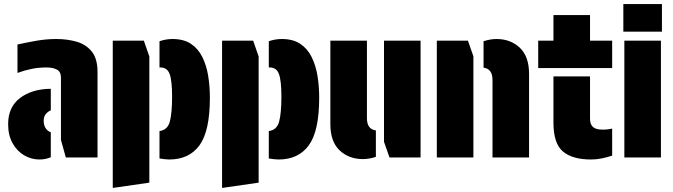

<svg xmlns="http://www.w3.org/2000/svg" viewBox="-20 -775 3313 945"><path d="M280 -393Q280 -422 260 -432.5Q240 -443 209 -443Q171 -443 136 -436Q101 -429 66 -416V-556Q111 -566 159.5 -574.5Q208 -583 257 -583Q312 -583 358 -569.5Q404 -556 432 -521Q460 -486 460 -421V0H304L280 -86ZM230 -124V-1Q204 10 174 10Q134 10 99 -10.5Q64 -31 42 -70Q20 -109 20 -164Q20 -248 78.5 -292.5Q137 -337 230 -338V-232Q214 -225 204.5 -212.5Q195 -200 195 -181Q195 -158 205 -143.5Q215 -129 230 -124Z M765 -443V-572Q796 -583 829 -583Q884 -583 919.5 -559.5Q955 -536 975.5 -495Q996 -454 1004.5 -402.5Q1013 -351 1013 -294Q1013 -130 962 -60Q911 10 813 10Q802 10 790 8.5Q778 7 765 5V-130Q805 -135 816 -177Q827 -219 827 -299Q827 -378 815 -410.5Q803 -443 770 -443ZM715 -497V124L535 150V-575H688Z M1303 -443V-572Q1334 -583 1367 -583Q1422 -583 1457.5 -559.5Q1493 -536 1513.5 -495Q1534 -454 1542.5 -402.5Q1551 -351 1551 -294Q1551 -130 1500 -60Q1449 10 1351 10Q1340 10 1328 8.5Q1316 7 1303 5V-130Q1343 -135 1354 -177Q1365 -219 1365 -299Q1365 -378 1353 -410.5Q1341 -443 1308 -443ZM1253 -497V124L1073 150V-575H1226Z M1830 -133V-3Q1797 8 1766 8Q1697 8 1651.5 -35Q1606 -78 1606 -164V-575H1786V-193Q1786 -139 1830 -133ZM1870 -77V-575H2050V0H1897Z M2360 -442V-572Q2393 -583 2424 -583Q2493 -583 2538.5 -540Q2584 -497 2584 -411V0H2404V-382Q2404 -436 2360 -442ZM2310 -498V0H2130V-575H2283Z M2629 -440V-575H2704V-701H2884V-575H2993V-440ZM2704 -399H2884V-191Q2884 -163 2898.5 -150Q2913 -137 2945 -137Q2961 -137 2973 -138.5Q2985 -140 2993 -142V-9Q2969 -1 2942.5 4.5Q2916 10 2889 10Q2797 10 2750.5 -29.5Q2704 -69 2704 -171Z M3053 -575H3233V0H3053ZM3048 -755H3238V-619H3048Z"/></svg>

Font: Protest Guerrilla
Style: Regular
Weight: 400
Designer: Octavio Pardo
Foundry: Ashler Design
Version: Version 2.005; ttfautohint (v1.8.4.7-5d5b)